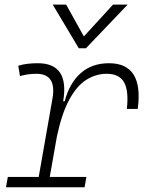

<svg xmlns="http://www.w3.org/2000/svg" viewBox="-20 -796 626 816"><path d="M5.4 0 13.2 -43.9H144.5L203.1 -377.9Q221.2 -482.4 134.8 -482.4Q98.6 -482.4 64.9 -472.7L57.6 -516.6Q78.1 -522.9 98.9 -525.1Q119.6 -527.3 140.6 -527.3Q275.9 -527.3 248.5 -365.7H254.9Q275.4 -442.9 323 -485.1Q370.6 -527.3 443.4 -527.3Q591.3 -527.3 565.4 -333H519Q527.8 -408.7 507.6 -445.6Q487.3 -482.4 433.6 -482.4Q387.7 -482.4 347.2 -457Q306.6 -431.6 274.7 -373Q242.7 -314.5 221.7 -215.3L191.4 -43.9H347.2L339.4 0ZM314.9 -590.8 204.1 -776.4H261.2L336.4 -641.1L460.4 -776.4H522.5L345.2 -590.8Z"/></svg>

Font: Cascadia Mono ExtraLight
Style: Italic
Weight: 200
Italic angle: -10°
Monospace: yes
Designer: Aaron Bell
Foundry: Saja Typeworks
Version: Version 2404.023; ttfautohint (v1.8.4)